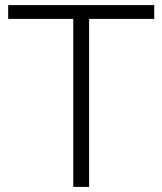

<svg xmlns="http://www.w3.org/2000/svg" viewBox="-20 -732 636 752"><path d="M267 -658H12V-712H584V-658H329V0H267Z"/></svg>

Font: Muli Light
Style: Regular
Weight: 300
Designer: Vernon Adams
Foundry: Vernon Adams
Version: Version 2.100